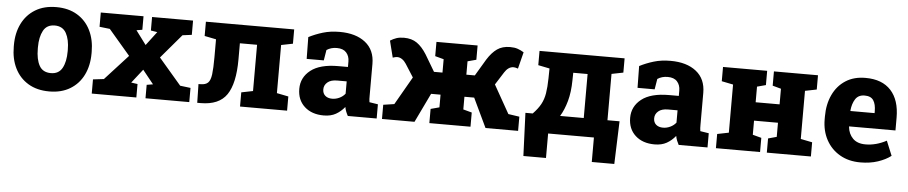

<svg xmlns="http://www.w3.org/2000/svg" viewBox="-41 -811 5886 1244"><g transform="rotate(5 2902.0 -189.5)"><path d="M285.2 10.3Q205.1 10.3 148.2 -23.9Q91.3 -58.1 61.3 -118.7Q31.2 -179.2 31.2 -259.3V-269Q31.2 -348.1 61.3 -408.7Q91.3 -469.2 147.9 -503.7Q204.6 -538.1 284.2 -538.1Q363.8 -538.1 420.4 -503.9Q477.1 -469.7 507.1 -408.9Q537.1 -348.1 537.1 -269V-259.3Q537.1 -179.7 507.1 -118.9Q477.1 -58.1 420.4 -23.9Q363.8 10.3 285.2 10.3ZM285.2 -108.9Q336.4 -108.9 359.1 -149.9Q381.8 -190.9 381.8 -259.3V-269Q381.8 -335.4 358.9 -377Q335.9 -418.5 284.2 -418.5Q232.4 -418.5 210 -377Q187.5 -335.4 187.5 -269V-259.3Q187.5 -189.9 210 -149.4Q232.4 -108.9 285.2 -108.9Z M561 0V-92.3L631.3 -100.6L780.8 -264.2L641.1 -427.7L573.7 -435.5V-528.3H851.6V-440.4L814 -434.1L881.3 -343.8L949.2 -433.6L907.2 -440.4V-528.3H1173.8V-435.5L1113.8 -427.7L981 -271.5L1127.4 -100.6L1195.3 -92.3V0H910.6V-87.4L951.2 -94.2L879.9 -183.1L809.6 -93.3L851.1 -87.4V0Z M1247.1 0 1244.6 -121.6 1258.8 -122.1Q1290.5 -122.1 1306.4 -137.5Q1322.3 -152.8 1327.4 -192.4Q1332.5 -231.9 1332.5 -303.7V-420.4L1257.3 -435.5V-528.3H1831.5V-435.5L1755.9 -420.4V-107.4L1831.5 -92.3V0H1525.4V-92.3L1600.6 -107.4V-408.2H1488.8V-303.7Q1488.8 -147 1438.7 -73.5Q1388.7 0 1268.6 0Z M2070.3 10.3Q1992.2 10.3 1945.1 -32.7Q1897.9 -75.7 1897.9 -147.9Q1897.9 -222.2 1958 -269.3Q2018.1 -316.4 2136.7 -316.4H2199.7V-351.6Q2199.7 -386.7 2179.4 -409.7Q2159.2 -432.6 2117.7 -432.6Q2079.6 -432.6 2051.3 -413.6L2040 -345.2H1928.7L1926.8 -486.8Q1969.7 -508.8 2018.3 -523.4Q2066.9 -538.1 2127 -538.1Q2232.4 -538.1 2294.2 -489.3Q2356 -440.4 2356 -350.1V-143.1Q2356 -131.8 2356.2 -121.6Q2356.4 -111.3 2358.4 -101.1L2414.1 -92.3V0H2226.6Q2220.2 -11.2 2214.1 -26.4Q2208 -41.5 2205.6 -56.6Q2180.7 -25.9 2148.4 -7.8Q2116.2 10.3 2070.3 10.3ZM2115.2 -102.5Q2139.6 -102.5 2162.4 -113.3Q2185.1 -124 2199.7 -142.6V-222.7H2137.7Q2096.7 -222.7 2075 -204.1Q2053.2 -185.5 2053.2 -158.2Q2053.2 -131.8 2070.1 -117.2Q2086.9 -102.5 2115.2 -102.5Z M2448.7 0V-92.3L2520 -103L2624.5 -285.2L2570.8 -369.6Q2559.6 -387.2 2544.4 -397.7Q2529.3 -408.2 2511.7 -408.2Q2501.5 -408.2 2483.4 -401.9L2456.1 -510.3Q2475.6 -522.5 2495.8 -529.5Q2516.1 -536.6 2545.4 -536.6Q2595.7 -536.6 2629.6 -512.9Q2663.6 -489.3 2693.4 -441.9L2757.8 -333.5H2813V-420.4L2756.8 -435.5V-528.3H3024.4V-435.5L2968.3 -420.4V-333.5H3023.4L3087.9 -441.9Q3117.7 -489.3 3151.4 -512.9Q3185.1 -536.6 3235.8 -536.6Q3264.6 -536.6 3284.9 -529.5Q3305.2 -522.5 3325.2 -510.3L3297.9 -401.9Q3279.3 -408.2 3269.5 -408.2Q3251.5 -408.2 3236.6 -397.7Q3221.7 -387.2 3210.9 -369.6L3158.2 -286.6L3261.7 -103L3334 -92.3V0H3122.1L3031.7 -189.9H2968.3V-107.4L3024.4 -92.3V0H2756.8V-92.3L2813 -107.4V-189.9H2751.5L2660.2 0Z M3382.3 159.2 3371.1 -120.6H3418.5Q3451.2 -154.3 3468.8 -186.3Q3486.3 -218.3 3492.9 -258.3Q3499.5 -298.3 3500.5 -356L3501.5 -420.4L3427.2 -435.5V-528.3H3980.5V-435.5L3904.8 -420.4V-119.1H3983.4L3973.6 159.2H3827.1V0H3529.3V159.2ZM3596.7 -120.1H3750.5V-406.2H3657.2L3656.2 -356Q3655.3 -280.3 3639.2 -221.7Q3623 -163.1 3596.7 -120.1Z M4222.2 10.3Q4144 10.3 4096.9 -32.7Q4049.8 -75.7 4049.8 -147.9Q4049.8 -222.2 4109.9 -269.3Q4169.9 -316.4 4288.6 -316.4H4351.6V-351.6Q4351.6 -386.7 4331.3 -409.7Q4311 -432.6 4269.5 -432.6Q4231.4 -432.6 4203.1 -413.6L4191.9 -345.2H4080.6L4078.6 -486.8Q4121.6 -508.8 4170.2 -523.4Q4218.8 -538.1 4278.8 -538.1Q4384.3 -538.1 4446 -489.3Q4507.8 -440.4 4507.8 -350.1V-143.1Q4507.8 -131.8 4508.1 -121.6Q4508.3 -111.3 4510.3 -101.1L4565.9 -92.3V0H4378.4Q4372.1 -11.2 4366 -26.4Q4359.9 -41.5 4357.4 -56.6Q4332.5 -25.9 4300.3 -7.8Q4268.1 10.3 4222.2 10.3ZM4267.1 -102.5Q4291.5 -102.5 4314.2 -113.3Q4336.9 -124 4351.6 -142.6V-222.7H4289.6Q4248.5 -222.7 4226.8 -204.1Q4205.1 -185.5 4205.1 -158.2Q4205.1 -131.8 4221.9 -117.2Q4238.8 -102.5 4267.1 -102.5Z M4620.6 0V-92.3L4695.3 -107.4V-420.4L4620.6 -435.5V-528.3H4907.7V-435.5L4851.1 -420.4V-318.8H5006.8V-420.4L4951.7 -435.5V-528.3H5238.3V-435.5L5163.1 -420.4V-107.4L5238.3 -92.3V0H4951.7V-92.3L5006.8 -107.4V-199.2H4851.1V-107.4L4907.7 -92.3V0Z M5560.1 10.3Q5483.4 10.3 5426.3 -23.2Q5369.1 -56.6 5337.6 -115Q5306.2 -173.3 5306.2 -247.6V-266.6Q5306.2 -345.7 5335 -407.2Q5363.8 -468.8 5418 -503.7Q5472.2 -538.6 5547.9 -538.1Q5655.3 -538.1 5712.4 -475.8Q5769.5 -413.6 5769.5 -298.8V-215.8H5468.3L5467.8 -212.9Q5472.2 -167.5 5501 -138.2Q5529.8 -108.9 5583.5 -108.9Q5652.3 -108.9 5719.7 -145L5758.8 -49.8Q5724.6 -23.4 5674.1 -6.6Q5623.5 10.3 5560.1 10.3ZM5468.8 -315.9H5625V-328.6Q5625 -373.5 5608.4 -398.7Q5591.8 -423.8 5551.3 -423.8Q5510.3 -423.8 5491 -393.8Q5471.7 -363.8 5467.3 -318.4Z"/></g></svg>

Font: Roboto Slab ExtraBold
Style: Regular
Weight: 800
Designer: Google
Version: Version 2.001; ttfautohint (v1.8.3)